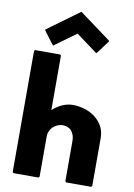

<svg xmlns="http://www.w3.org/2000/svg" viewBox="-122 -1261 938 1343"><g transform="rotate(10 347.5 -590.0)"><path d="M256 -860 249 -867H72L65 -860V0L72 7H249L256 0V-290C256 -313 267 -335 283 -353C302 -371 328 -383 354 -383C378 -383 397 -375 413 -361C429 -343 439 -317 439 -290V0L446 7H623L630 0V-338C630 -393 610 -434 581 -463L574 -470C527 -517 456 -535 398 -535C345 -535 295 -509 256 -473ZM122 -1025 115 -1018 183 -927 190 -920 344 -1032 496 -920 503 -927 571 -1018 564 -1025 344 -1187Z"/></g></svg>

Font: Hussar Woodtype
Style: Blk
Weight: 900
Foundry: Cannot Into Space Fonts
Version: Version 1.07